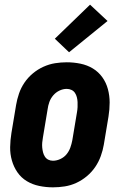

<svg xmlns="http://www.w3.org/2000/svg" viewBox="-20 -795 540 823"><path d="M207 8Q177 8 148 2Q119 -4 95 -18.5Q71 -33 55 -56Q39 -79 31 -107Q23 -135 23.5 -164.5Q24 -194 29 -225L49 -345Q53 -369 61.5 -394Q70 -419 85 -441Q100 -463 121 -480.5Q142 -498 166.5 -509Q191 -520 216 -524Q241 -528 266 -528Q296 -528 325 -522Q354 -516 378 -501.5Q402 -487 418.5 -464Q435 -441 442.5 -413Q450 -385 450 -355.5Q450 -326 445 -295L425 -175Q421 -151 412 -126Q403 -101 388 -79Q373 -57 352 -39.5Q331 -22 307 -11Q283 0 257.5 4Q232 8 207 8ZM207 -106Q223 -106 239 -113.5Q255 -121 265.5 -134Q276 -147 281.5 -162.5Q287 -178 290 -194L310 -314Q312 -325 312.5 -336Q313 -347 312.5 -357.5Q312 -368 309.5 -378Q307 -388 301.5 -396.5Q296 -405 286.5 -409.5Q277 -414 266 -414Q250 -414 234.5 -406.5Q219 -399 208 -386Q197 -373 191.5 -357.5Q186 -342 184 -326L164 -206Q162 -195 161 -184Q160 -173 161 -162.5Q162 -152 164.5 -142Q167 -132 172.5 -123.5Q178 -115 187 -110.5Q196 -106 207 -106ZM276 -571 215 -629 366 -775 441 -705Z"/></svg>

Font: Iosevka Heavy
Style: Italic
Weight: 900
Italic angle: -9°
Monospace: yes
Designer: Belleve Invis
Foundry: Belleve Invis
Version: Version 32.5.0; ttfautohint (v1.8.4)